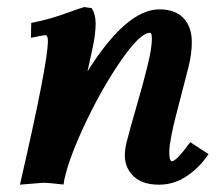

<svg xmlns="http://www.w3.org/2000/svg" viewBox="-20 -517 623 540"><path d="M428.2 -490.7Q472.7 -490.7 496.1 -466.1Q519.5 -441.4 519.5 -398.4Q519.5 -366.2 510.3 -329.1Q504.9 -308.1 493.4 -263.7Q481.9 -219.2 474.9 -192.1Q467.8 -165 461.9 -135Q456.1 -105 456.1 -90.3Q456.1 -63.5 463.4 -63.5Q476.1 -63.5 515.1 -117.2L566.4 -83.5Q543.5 -48.3 507.1 -22.9Q470.7 2.4 427.2 2.4Q379.9 2.4 355.5 -21.5Q331.1 -45.4 331.1 -79.1Q331.1 -97.2 335.9 -116.2Q343.3 -146.5 363 -214.4Q382.8 -282.2 395 -332.3Q407.2 -382.3 407.2 -407.7Q407.2 -424.8 401.9 -424.8Q374.5 -424.8 321.3 -348.1Q268.1 -271.5 221.4 -173.3Q174.8 -75.2 161.1 -12.7Q159.2 -2.9 158.7 2Q117.2 -2.9 100.1 -2.9L36.1 2.4Q114.7 -338.9 114.7 -401.4Q114.7 -418 107.9 -418Q101.6 -418 66.9 -410.6L67.9 -452.6Q98.6 -458.5 123.5 -465.8Q148.4 -473.1 174.3 -482.7Q200.2 -492.2 216.8 -497.1L237.8 -494.1Q249 -477.1 249 -450.7Q249 -421.4 240.2 -380.9Q237.8 -368.2 226.1 -316.4Q335.9 -490.7 428.2 -490.7Z"/></svg>

Font: Flanker
Style: Bold Italic
Weight: 700
Italic angle: -12°
Designer: Flanker
Version: Version 2.000